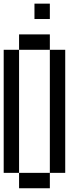

<svg xmlns="http://www.w3.org/2000/svg" viewBox="-20 -1103 457 1040"><path d="M0 -166.7V-833.3H83.3V-166.7ZM83.3 -916.7H250V-833.3H83.3ZM83.3 -166.7H250V-83.3H83.3ZM250 -1000H166.7V-1083.3H250ZM250 -166.7V-833.3H333.3V-166.7Z"/></svg>

Font: Galmuri11 Condensed
Style: Regular
Weight: 400
Width: 3
Designer: Lee Minseo (quiple)
Version: Version 2.399;hotconv 1.1.1;makeotfexe 2.6.0 DEVELOPMENT